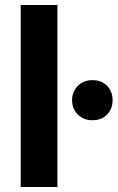

<svg xmlns="http://www.w3.org/2000/svg" viewBox="-20 -749 471 769"><path d="M62.9 0V-729H209.9V0ZM350 -267.4Q314.6 -267.4 291.6 -290.4Q268.7 -313.3 268.7 -347.7Q268.7 -382.1 291.6 -405.1Q314.6 -428 350 -428Q387.1 -428 409.1 -405.1Q431 -382.1 431 -347.7Q431 -313.3 409.1 -290.4Q387.1 -267.4 350 -267.4Z"/></svg>

Font: Mona Sans ExtraLight
Style: Regular
Weight: 200
Designer: Deni Anggara
Foundry: GitHub
Version: Version 2.000